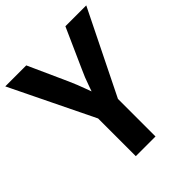

<svg xmlns="http://www.w3.org/2000/svg" viewBox="-208 -904 1041 1041"><g transform="rotate(-45 312.0 -384.0)"><path d="M234 0V-289L1 -768H162L263 -544Q284 -497 301 -449.5Q318 -402 336 -355H289Q308 -402 324 -449.5Q340 -497 362 -544L462 -768H622L385 -288V0Z"/></g></svg>

Font: Yaldevi
Style: Bold
Weight: 700
Designer: Sol Matas, Rajitha Manaperi, Kosala Senevirathne
Foundry: Mooniak
Version: Version 1.100